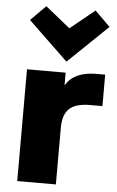

<svg xmlns="http://www.w3.org/2000/svg" viewBox="-64 -1035 659 1078"><g transform="rotate(5 265.5 -496.0)"><path d="M515.1 -638.2V-460.9H446.8Q364.7 -460.9 328.9 -427.2Q293 -393.6 293 -319.8V0H75.2V-629.9H293V-561H294.9Q341.8 -638.2 466.8 -638.2ZM430.2 -992.2 516.1 -907.2 293 -692.9H291L67.9 -907.2L152.8 -992.2L292 -879.9Z"/></g></svg>

Font: Sinkin Sans 900 X Black
Style: Regular
Weight: 950
Designer: Keith Bates
Foundry: K-Type
Version: Sinkin Sans (version 1.0)  by Keith Bates   •   © 2014   www